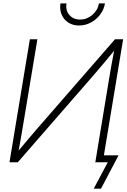

<svg xmlns="http://www.w3.org/2000/svg" viewBox="-20 -960 750 1136"><path d="M587.9 0H543.9L627.9 -508.3Q632.8 -538.6 639.6 -576.4Q646.5 -614.3 655.3 -659.7Q617.7 -614.7 585.2 -575.4Q552.7 -536.1 525.4 -505.4L85.4 0H36.1L156.7 -727.5H201.2L113.8 -202.6Q109.4 -175.3 103 -139.4Q96.7 -103.5 90.3 -69.3Q120.1 -105 149.4 -139.6Q178.7 -174.3 204.6 -204.1L660.2 -727.5H708.5ZM447.8 -809.1Q411.1 -809.1 384 -826.7Q356.9 -844.2 344.5 -874Q332 -903.8 337.9 -939.9H373.5Q366.7 -899.4 390.1 -871.8Q413.6 -844.2 453.6 -844.2Q494.1 -844.2 526.4 -871.8Q558.6 -899.4 565.4 -939.9H601.1Q595.2 -903.8 572.8 -874Q550.3 -844.2 517.6 -826.7Q484.9 -809.1 447.8 -809.1ZM534.7 156.2 617.7 0H566.4L573.2 -41H681.6L577.6 156.2Z"/></svg>

Font: Inter Display ExtraLight
Style: Italic
Weight: 200
Italic angle: -9.39999°
Designer: Rasmus Andersson
Foundry: rsms
Version: Version 4.000;git-a52131595